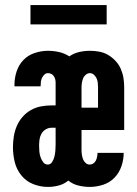

<svg xmlns="http://www.w3.org/2000/svg" viewBox="-20 -728 540 756"><path d="M169 8Q139 8 111 -3Q83 -14 64 -37.5Q45 -61 38 -90Q31 -119 31 -149Q31 -170 34.5 -191.5Q38 -213 46.5 -232.5Q55 -252 69 -268Q83 -284 101.5 -294.5Q120 -305 141 -309Q162 -313 183 -313H199V-402Q199 -409 197.5 -415.5Q196 -422 192 -428Q188 -434 182 -437Q176 -440 169 -440Q161 -440 155 -434.5Q149 -429 145.5 -421.5Q142 -414 141 -406Q140 -398 140 -390V-388H37V-395Q37 -421 45.5 -447Q54 -473 72.5 -492Q91 -511 117 -519.5Q143 -528 169 -528Q191 -528 213 -523Q235 -518 253 -506Q270 -518 291 -523Q312 -528 334 -528Q353 -528 371.5 -524.5Q390 -521 406 -511.5Q422 -502 435 -488Q448 -474 455.5 -457Q463 -440 466 -421.5Q469 -403 469 -384V-216H301V-136Q301 -127 302.5 -118Q304 -109 307 -101Q310 -93 317 -86.5Q324 -80 333 -80Q341 -80 347.5 -84.5Q354 -89 357.5 -96Q361 -103 362.5 -111Q364 -119 364 -126H467Q467 -99 458 -73Q449 -47 430.5 -28Q412 -9 386 -0.5Q360 8 333 8Q311 8 288.5 2.5Q266 -3 249 -17Q232 -3 211 2.5Q190 8 169 8ZM301 -304H366V-384Q366 -393 365 -402Q364 -411 360.5 -419Q357 -427 350 -433.5Q343 -440 334 -440Q325 -440 317.5 -433.5Q310 -427 307 -419Q304 -411 302.5 -402Q301 -393 301 -384ZM168 -80Q179 -80 185.5 -90.5Q192 -101 194.5 -112Q197 -123 198 -134.5Q199 -146 199 -157V-225H183Q171 -225 160 -218.5Q149 -212 143 -201Q137 -190 135.5 -178Q134 -166 134 -153Q134 -142 135 -131Q136 -120 139.5 -109.5Q143 -99 150 -89.5Q157 -80 168 -80ZM100 -632V-708H400V-632Z"/></svg>

Font: Iosevka Curly
Style: Bold
Weight: 700
Monospace: yes
Designer: Belleve Invis
Foundry: Belleve Invis
Version: Version 22.1.2; ttfautohint (v1.8.4)